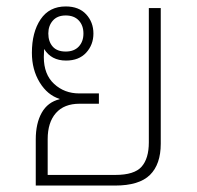

<svg xmlns="http://www.w3.org/2000/svg" viewBox="-20 -576 610 596"><path d="M91 0V-143Q91 -193 109.5 -226Q128 -259 165 -268V-269Q127 -281 103 -320.5Q79 -360 79 -412Q79 -476 106 -516Q133 -556 184 -556Q225 -556 247.5 -531.5Q270 -507 270 -472Q270 -437 247.5 -412.5Q225 -388 185 -388Q139 -388 117 -424Q116 -410 116 -399Q116 -345 148 -315.5Q180 -286 226 -286H287V-254H227Q179 -254 153.5 -225Q128 -196 128 -144V-33H338Q397 -33 419.5 -58.5Q442 -84 442 -134V-551H479V-130Q479 -66 445.5 -33Q412 0 337 0ZM184 -416Q210 -416 224.5 -431.5Q239 -447 239 -472Q239 -497 224.5 -512.5Q210 -528 184 -528Q158 -528 144 -512Q130 -496 130 -472Q130 -447 143.5 -431.5Q157 -416 184 -416Z"/></svg>

Font: Noto Sans Thai Looped ExtLight
Style: Regular
Weight: 200
Designer: Sasikarn Vongin, Ben Mitchell
Foundry: The Fontpad Ltd
Version: Version 1.00